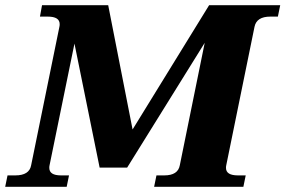

<svg xmlns="http://www.w3.org/2000/svg" viewBox="-47 -720 1100 740"><path d="M-18 -44H12Q66 -44 73 -83L182 -617Q183 -621 183 -627Q183 -656 137 -656H107L115 -700H370L464 -221L759 -700H1033L1024 -656H995Q942 -656 934 -617L825 -83Q824 -79 824 -73Q824 -44 870 -44H900L891 0H547L556 -44H586Q639 -44 646 -83L742 -555L443 -74H337L240 -552L144 -83Q143 -79 143 -73Q143 -44 188 -44H219L210 0H-27Z"/></svg>

Font: Taviraj
Style: Bold Italic
Weight: 700
Italic angle: -12°
Designer: Katatrad Team
Foundry: CadsonDemak
Version: Version 1.001